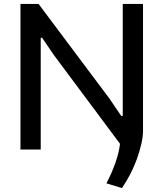

<svg xmlns="http://www.w3.org/2000/svg" viewBox="-20 -760 829 976"><path d="M521 172Q549 118 567 66.5Q585 15 590 -29L254 -480L194 -568H187V0H84V-740H176L537 -258L596 -171H604V-740H707V-95Q707 -66 698.5 -28.5Q690 9 676 48Q662 87 642 125.5Q622 164 600 196Z"/></svg>

Font: Encode Sans Normal
Style: Medium
Weight: 500
Designer: Pablo Impallari, Andres Torresi
Foundry: Pablo Impallari, Andres Torresi
Version: Version 1.000; ttfautohint (v1.00) -l 8 -r 50 -G 200 -x 14 -